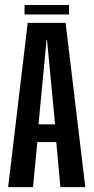

<svg xmlns="http://www.w3.org/2000/svg" viewBox="-20 -770 386 790"><path d="M13.5 0H116L133.5 -185.5H211.5L228.5 0H331L250 -676H94ZM138.5 -258.5 171.5 -605.5H173.5L206.5 -258.5ZM81 -710.5H264V-749.5H81Z"/></svg>

Font: Anybody ExtraCondensed Medium
Style: Regular
Weight: 500
Width: 2
Version: Version 1.113;gftools[0.9.25]